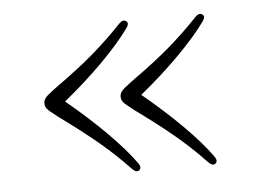

<svg xmlns="http://www.w3.org/2000/svg" viewBox="-34 -422 506 379"><g transform="rotate(-5 219.0 -232.5)"><path d="M53 -232.5Q53 -238.5 57 -243.5Q61 -248.5 78 -261Q126.5 -295.5 156.5 -321.5Q186.5 -347.5 213.5 -376Q221.5 -384.5 228 -380Q234 -375.5 227 -366Q206.5 -337.5 172 -302.8Q137.5 -268 94 -232.5Q137.5 -196.5 172 -162Q206.5 -127.5 227 -99Q234 -89.5 228 -84.5Q222 -80 213.5 -89Q185.5 -118.5 154.5 -144.5Q123.5 -170.5 78 -203.5Q61 -216.5 57 -221.2Q53 -226 53 -232.5ZM204 -232.5Q204 -238.5 208 -243.5Q212 -248.5 229 -261Q277.5 -295.5 307.5 -321.5Q337.5 -347.5 364.5 -376Q372.5 -384.5 379 -380Q385 -375.5 378 -366Q357.5 -337.5 323 -302.8Q288.5 -268 245 -232.5Q288.5 -196.5 323 -162Q357.5 -127.5 378 -99Q385 -89.5 379 -84.5Q373 -80 364.5 -89Q336.5 -118.5 305.5 -144.5Q274.5 -170.5 229 -203.5Q212 -216.5 208 -221.2Q204 -226 204 -232.5Z"/></g></svg>

Font: Fraunces 72pt S050 Thin
Style: Regular
Weight: 100
Version: Version 1.000; ttfautohint (v1.8.3)